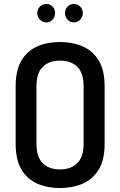

<svg xmlns="http://www.w3.org/2000/svg" viewBox="-20 -943 606 969"><path d="M283 6Q219 6 168.5 -16Q118 -38 88.5 -87Q59 -136 59 -217V-508Q59 -589 88.5 -638Q118 -687 168.5 -709Q219 -731 283 -731Q346 -731 397 -709Q448 -687 478 -638Q508 -589 508 -508V-217Q508 -136 478 -87Q448 -38 397 -16Q346 6 283 6ZM283 -88Q338 -88 370 -119.5Q402 -151 402 -217V-508Q402 -574 370.5 -605.5Q339 -637 283 -637Q227 -637 195.5 -605.5Q164 -574 164 -508V-217Q164 -151 195.5 -119.5Q227 -88 283 -88ZM353 -830Q334 -830 321 -844Q308 -858 308 -877Q308 -896 321 -909.5Q334 -923 353 -923Q372 -923 385 -909.5Q398 -896 398 -877Q398 -858 385 -844Q372 -830 353 -830ZM214 -830Q195 -830 181.5 -844Q168 -858 168 -877Q168 -896 181.5 -909.5Q195 -923 214 -923Q233 -923 245.5 -909.5Q258 -896 258 -877Q258 -858 245.5 -844Q233 -830 214 -830Z"/></svg>

Font: Dosis SemiBold
Style: Regular
Weight: 600
Designer: EdgarTolentino, PabloImpallari, IginoMarini
Foundry: EdgarTolentino, PabloImpallari, IginoMarini
Version: Version 3.001; ttfautohint (v1.8.2)